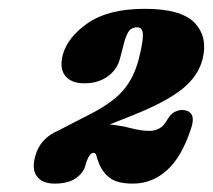

<svg xmlns="http://www.w3.org/2000/svg" viewBox="-20 -740 494 446"><path d="M61.5 -376Q72.5 -419 117 -437.5L178 -469Q236.5 -497.5 263.8 -527.5Q291 -557.5 302.5 -603.5Q312.5 -643 312 -659.8Q311.5 -676.5 298.5 -676.5Q284 -676.5 277.5 -664.8Q271 -653 267 -635.5L259 -605Q252.5 -578.5 230.2 -562.5Q208 -546.5 176 -546.5Q145.5 -546.5 131.8 -563.5Q118 -580.5 125.5 -611.5Q136.5 -653.5 184.2 -686.5Q232 -719.5 316.5 -719.5Q401.5 -719.5 432.5 -686.5Q463.5 -653.5 450.5 -602.5Q440.5 -563 403 -533Q365.5 -503 288 -472L235 -451Q262 -448 285 -442Q308 -436 328 -436Q339 -436 349.8 -441.5Q360.5 -447 369.5 -463.5Q376.5 -475.5 386.2 -480.2Q396 -485 404.5 -484.5Q438.5 -482 423 -439Q401.5 -374.5 367.2 -344Q333 -313.5 288.5 -313.5Q253.5 -313.5 236.2 -326Q219 -338.5 210.5 -359Q205.5 -371.5 204 -378.2Q202.5 -385 197.5 -385Q186.5 -385 178.5 -356Q174 -338.5 156.2 -326Q138.5 -313.5 107 -313.5Q78.5 -313.5 66 -330Q53.5 -346.5 61.5 -376Z"/></svg>

Font: Fraunces 144pt SuperSoft Black
Style: Italic
Weight: 900
Italic angle: -16°
Version: Version 1.000;[b76b70a41]